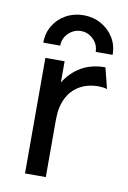

<svg xmlns="http://www.w3.org/2000/svg" viewBox="-72 -636 456 682"><g transform="rotate(10 156.0 -295.0)"><path d="M66.7 0V-416.7H136.1V-340.3Q158.3 -377.1 195.1 -399Q231.9 -420.8 282.6 -420.8L301.4 -345.8Q294.4 -347.9 286.5 -349Q278.5 -350 270.8 -350Q231.9 -350 202.8 -333.3Q173.6 -316.7 157.6 -284.7Q141.7 -252.8 141.7 -206.9V0ZM50 -468.8Q50 -503.5 66.7 -530.9Q83.3 -558.3 111.8 -574Q140.3 -589.6 175 -589.6Q209.7 -589.6 238.2 -573.6Q266.7 -557.6 283.3 -530.6Q300 -503.5 300 -468.8H238.9Q238.9 -495.1 219.8 -513.9Q200.7 -532.6 175 -532.6Q149.3 -532.6 130.2 -513.9Q111.1 -495.1 111.1 -468.8Z"/></g></svg>

Font: Afacad Flux
Style: Regular
Weight: 400
Designer: Kristian Moeller
Foundry: Dicotype
Version: Version 1.100